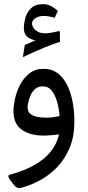

<svg xmlns="http://www.w3.org/2000/svg" viewBox="-20 -666 434 948"><path d="M92.8 -383.8Q155.8 -413.6 201.7 -432.4Q247.6 -451.2 275.9 -459V-508.3Q275.9 -513.2 266.1 -511.5Q256.3 -509.8 252 -508.3Q238.3 -504.9 226.1 -503.2Q213.9 -501.5 203.6 -501.5Q181.6 -501.5 167.2 -509.3Q152.8 -517.1 145.5 -528.3Q138.2 -539.6 138.2 -550.3Q138.2 -565.4 155 -576.4Q171.9 -587.4 196.3 -587.4Q208 -587.4 221.4 -585Q234.9 -582.5 250 -578.1L265.6 -611.8Q248 -628.4 230 -637Q211.9 -645.5 193.8 -645.5Q153.3 -645.5 132.6 -624.5Q111.8 -603.5 104.7 -576.2Q97.7 -548.8 97.7 -529.8Q97.7 -500.5 112.5 -486.3Q127.4 -472.2 155.3 -466.8Q142.1 -460.9 128.9 -455.1Q115.7 -449.2 102.5 -443.8ZM271.5 -2.4Q260.7 44.9 230.2 82.8Q199.7 120.6 149.7 148.9Q99.6 177.2 29.8 196.3Q22.5 198.2 21.7 203.1Q21 208 24.2 213.6Q27.3 219.2 31.2 224.6L51.3 250Q58.6 258.3 66.4 261.2Q74.2 264.2 85 261.2Q127.9 250 173.8 226.1Q219.7 202.1 259 162.6Q298.3 123 322.8 66.4Q347.2 9.8 347.2 -66.4Q347.2 -118.2 338.1 -164.8Q329.1 -211.4 310.8 -247.8Q292.5 -284.2 263.9 -305.2Q235.4 -326.2 195.8 -326.2Q154.3 -326.2 125.7 -304Q97.2 -281.7 79.6 -248Q62 -214.4 54.2 -178.7Q46.4 -143.1 46.4 -116.7Q46.4 -54.7 87.6 -25.6Q128.9 3.4 194.8 3.4Q213.4 3.4 233.4 1.5Q253.4 -0.5 271.5 -2.4ZM116.2 -135.7Q116.2 -144 119.6 -160.9Q123 -177.7 131.1 -195.8Q139.2 -213.9 153.8 -226.8Q168.5 -239.7 190.9 -239.7Q219.2 -239.7 236.3 -217.3Q253.4 -194.8 262.5 -161.1Q271.5 -127.4 274.4 -93.3Q257.8 -89.4 241.2 -87.2Q224.6 -85 208 -85Q185.1 -85 163.8 -89.1Q142.6 -93.3 129.4 -104.2Q116.2 -115.2 116.2 -135.7Z"/></svg>

Font: Sahel VF Regular
Style: Regular
Weight: 400
Foundry: Saber Rastikerdar (saber.rastikerdar@gmail.com)
Version: Version 3.4.0